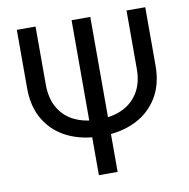

<svg xmlns="http://www.w3.org/2000/svg" viewBox="-80 -798 865 877"><g transform="rotate(-10 352.5 -359.5)"><path d="M563.5 -718.8H650.4V-448.2Q650.4 -359.9 612.1 -298.6Q573.7 -237.3 508.1 -205.8Q442.4 -174.3 359.4 -173.8H345.7Q262.7 -174.3 196.8 -205.8Q130.9 -237.3 92.8 -298.6Q54.7 -359.9 54.7 -448.2V-718.8H141.6V-448.2Q142.1 -383.3 168.5 -339.4Q194.8 -295.4 241 -273.4Q287.1 -251.5 345.7 -251H359.4Q418 -251.5 463.9 -273.4Q509.8 -295.4 536.6 -339.4Q563.5 -383.3 563.5 -448.2ZM395.5 -718.8V0H308.6V-718.8Z"/></g></svg>

Font: Inter Display V
Style: Regular
Weight: 400
Designer: Rasmus Andersson
Foundry: rsms
Version: Version 3.015;git-src